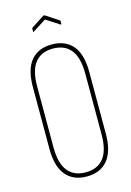

<svg xmlns="http://www.w3.org/2000/svg" viewBox="-123 -869 639 937"><g transform="rotate(-15 196.5 -401.0)"><path d="M196 6Q128 6 91 -38.5Q54 -83 54 -172V-483Q54 -573 91 -617Q128 -661 196 -661Q265 -661 302 -617Q339 -573 339 -483V-172Q339 -83 302 -38.5Q265 6 196 6ZM196 -15Q256 -15 287 -54Q318 -93 318 -173V-482Q318 -562 287 -601Q256 -640 196 -640Q137 -640 106 -601Q75 -562 75 -482V-173Q75 -93 106 -54Q137 -15 196 -15ZM129 -744Q125 -741 125 -745V-759Q125 -763 127 -764L193 -807Q196 -809 200 -807L266 -764Q268 -763 268 -759V-745Q268 -742 263 -744L196 -787Z"/></g></svg>

Font: Sofia Sans Extra Condensed Thin
Style: Regular
Weight: 250
Version: Version 4.100